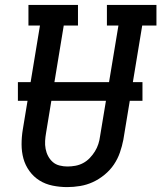

<svg xmlns="http://www.w3.org/2000/svg" viewBox="-20 -755 658 783"><path d="M254 8Q224 8 194.5 2Q165 -4 141 -19Q117 -34 100 -57.5Q83 -81 75.5 -108.5Q68 -136 68 -166.5Q68 -197 73 -227L143 -651H96V-735H298V-651H240L168 -214Q165 -197 164 -180.5Q163 -164 166 -148Q169 -132 176.5 -118Q184 -104 195.5 -94Q207 -84 223 -80Q239 -76 255 -76Q271 -76 287.5 -79Q304 -82 319 -90Q334 -98 346 -110.5Q358 -123 367 -137.5Q376 -152 381 -167.5Q386 -183 388 -199L463 -651H416V-735H618V-651H560L483 -185Q478 -159 469 -133Q460 -107 444.5 -84Q429 -61 406.5 -42.5Q384 -24 359 -12.5Q334 -1 307 3.5Q280 8 254 8ZM53 -344V-420H561V-344Z"/></svg>

Font: Iosevka Etoile Medium Oblique
Style: Regular
Weight: 500
Italic angle: -9°
Designer: Belleve Invis
Foundry: Belleve Invis
Version: Version 15.5.2; ttfautohint (v1.8.4)